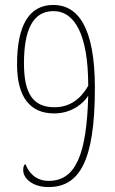

<svg xmlns="http://www.w3.org/2000/svg" viewBox="-20 -744 465 777"><path d="M176 13C300 13 364 -89 364 -388C364 -636 294 -724 196 -724C98 -724 49 -642 49 -484C49 -348 104 -285 199 -285C275 -285 322 -331 337 -357C331 -116 285 -12 177 -12C123 -12 95 -48 83 -80C77 -77 74 -70 74 -55C74 -22 112 13 176 13ZM201 -310C113 -310 77 -366 77 -488C77 -619 111 -699 196 -699C283 -699 337 -603 337 -397C323 -373 285 -310 201 -310Z"/></svg>

Font: Noto Serif Sinhala ExtraCondensed Thin
Style: Regular
Weight: 100
Width: 2
Designer: Jelle Bosma - Monotype Design Team
Foundry: Monotype Imaging Inc.
Version: Version 2.007